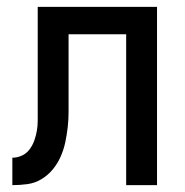

<svg xmlns="http://www.w3.org/2000/svg" viewBox="-20 -540 540 560"><path d="M16 0V-80Q30 -80 43.5 -86Q57 -92 66 -104Q75 -116 80 -130Q85 -144 87.5 -158.5Q90 -173 90 -187.5Q90 -202 90 -217V-520H438V0H348V-440H180V-257Q180 -235 180 -213Q180 -191 177.5 -169Q175 -147 170.5 -125.5Q166 -104 157 -83.5Q148 -63 134 -46Q120 -29 101 -17.5Q82 -6 60 -3Q38 0 16 0Z"/></svg>

Font: Iosevka Curly Medium
Style: Regular
Weight: 500
Monospace: yes
Designer: Belleve Invis
Foundry: Belleve Invis
Version: Version 22.1.2; ttfautohint (v1.8.4)